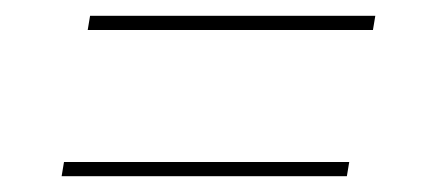

<svg xmlns="http://www.w3.org/2000/svg" viewBox="-20 -416 540 243"><path d="M91 -378 94 -396H455L452 -378ZM58 -193 61 -211H422L419 -193Z"/></svg>

Font: DM Sans 11pt Thin
Style: Italic
Weight: 250
Italic angle: -10°
Version: Version 4.004;gftools[0.9.30]